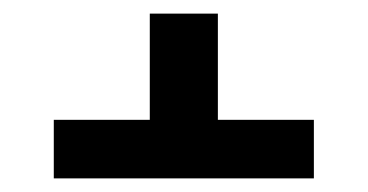

<svg xmlns="http://www.w3.org/2000/svg" viewBox="-20 -559 540 282"><path d="M59 -297V-383H200V-539H300V-383H441V-297Z"/></svg>

Font: Iosevka
Style: Bold
Weight: 700
Monospace: yes
Designer: Belleve Invis
Foundry: Belleve Invis
Version: Version 32.5.0; ttfautohint (v1.8.4)